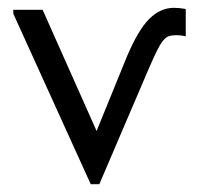

<svg xmlns="http://www.w3.org/2000/svg" viewBox="-20 -465 509 491"><path d="M14 -430V-440H89L227 -130L304 -319Q333 -388 361.5 -416.5Q390 -445 425 -445Q438 -445 455 -442V-372Q444 -375 431 -375Q420 -375 412 -372.5Q404 -370 396.5 -360.5Q389 -351 380.5 -333.5Q372 -316 359 -286L234 6H212Z"/></svg>

Font: Tilda Sans
Style: Regular
Weight: 400
Designer: ParaType Ltd
Foundry: ParaType Ltd
Version: Version 1.009